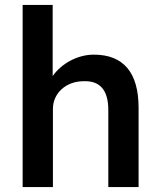

<svg xmlns="http://www.w3.org/2000/svg" viewBox="-20 -760 649 780"><path d="M72 0H133H195V-318C195 -381 248 -430 319 -430C386 -433 420 -394 420 -313V0H543V-322C543 -466 481 -538 361 -538C294 -538 229 -501 194 -451V-740H72Z"/></svg>

Font: Easer Grotesk Medium
Style: Regular
Weight: 500
Designer: Boardeaser, Bonnie Shaver-Troup, Thomas Jockin
Foundry: Lexend
Version: Version 1.001;Glyphs 3.1.2 (3151)